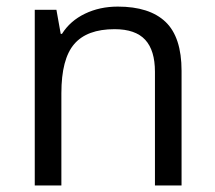

<svg xmlns="http://www.w3.org/2000/svg" viewBox="-20 -565 654 585"><path d="M452.1 0V-346.2Q452.1 -411.6 422.4 -443.8Q392.6 -476.1 329.1 -476.1Q245.1 -476.1 206.1 -430.7Q167 -385.3 167 -280.8V0H85.9V-535.2H151.9L165 -461.9H168.9Q193.8 -501.5 238.8 -523.2Q283.7 -544.9 338.9 -544.9Q435.5 -544.9 484.4 -498.3Q533.2 -451.7 533.2 -349.1V0Z"/></svg>

Font: f02132580
Style: Regular
Weight: 400
Foundry: Ascender Corporation
Version: Version 1.10